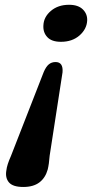

<svg xmlns="http://www.w3.org/2000/svg" viewBox="-20 -590 376 783"><path d="M75 172.5Q32.5 172.5 16.5 153.8Q0.5 135 6 104.5Q8.5 82 24.5 46.5L158 -295.5Q167.5 -318 179 -327.5Q190.5 -337 206.5 -337Q238.5 -337 235 -295L182.5 45Q180 79.5 174.5 101.5Q165 135.5 140.5 154Q116 172.5 75 172.5ZM261.5 -570.5Q299 -570.5 318 -551.5Q337 -532.5 335.5 -505.5Q333.5 -471 304 -445.2Q274.5 -419.5 228.5 -419.5Q190.5 -419.5 172.8 -438.8Q155 -458 157 -487Q158.5 -521 187.8 -545.8Q217 -570.5 261.5 -570.5Z"/></svg>

Font: Fraunces 72pt S100 SemiBold
Style: Italic
Weight: 600
Italic angle: -16°
Version: Version 1.000; ttfautohint (v1.8.3)